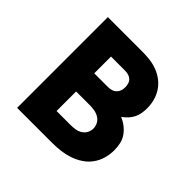

<svg xmlns="http://www.w3.org/2000/svg" viewBox="-139 -649 778 778"><g transform="rotate(45 250.0 -260.0)"><path d="M58 0V-520H260Q281 -520 302.5 -517Q324 -514 344 -506Q364 -498 381 -484.5Q398 -471 409.5 -453Q421 -435 426.5 -414Q432 -393 432 -371Q432 -357 429.5 -342.5Q427 -328 420.5 -315Q414 -302 404 -291.5Q394 -281 382 -272Q399 -265 414 -253.5Q429 -242 439.5 -227Q450 -212 454 -194Q458 -176 458 -157Q458 -133 451.5 -110Q445 -87 431 -67.5Q417 -48 396.5 -34.5Q376 -21 353.5 -13.5Q331 -6 307.5 -3Q284 0 260 0ZM180 -320H260Q270 -320 279.5 -323Q289 -326 296 -333Q303 -340 306 -349.5Q309 -359 309 -369Q309 -369 309 -369Q309 -369 309 -369Q309 -379 306 -388.5Q303 -398 296 -404.5Q289 -411 279.5 -413.5Q270 -416 260 -416H180ZM180 -104H260Q273 -104 286.5 -106Q300 -108 311.5 -115Q323 -122 329.5 -134Q336 -146 336 -159Q336 -173 329.5 -185Q323 -197 311.5 -204Q300 -211 286.5 -213.5Q273 -216 260 -216H180Z"/></g></svg>

Font: Iosevka SS04 Extrabold
Style: Regular
Weight: 800
Monospace: yes
Designer: Belleve Invis
Foundry: Belleve Invis
Version: Version 19.0.0; ttfautohint (v1.8.4)